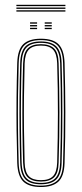

<svg xmlns="http://www.w3.org/2000/svg" viewBox="-20 -765 337 791"><path d="M148.5 5.5Q99.2 5.5 76 -17.1Q52.8 -39.8 51 -93.5Q49 -162 48.2 -228.6Q47.5 -295.2 48.1 -363.8Q48.8 -432.2 51 -506Q52.8 -560.8 76.2 -583.1Q99.8 -605.5 148.5 -605.5Q199.2 -605.5 221.8 -582.1Q244.2 -558.8 246 -505.8Q249 -404 249.2 -303.1Q249.5 -202.2 246 -93.2Q244.2 -38.2 220.2 -16.4Q196.2 5.5 148.5 5.5ZM148.5 -0.2Q192.5 -0.2 215.4 -20.4Q238.2 -40.5 239.8 -93.2Q243.2 -203.5 243.1 -302.8Q243 -402 239.8 -505.2Q238.5 -556.2 217 -578Q195.5 -599.8 148.5 -599.8Q103 -599.8 80.8 -578.6Q58.5 -557.5 57 -505Q55 -439.2 54.2 -373Q53.5 -306.8 54.1 -237.5Q54.8 -168.2 57 -93.5Q58.5 -41 81.2 -20.6Q104 -0.2 148.5 -0.2ZM148.5 -5.8Q104.2 -5.8 84.5 -26.4Q64.8 -47 63.2 -94.5Q61.2 -162.5 60.5 -230Q59.8 -297.5 60.4 -366Q61 -434.5 63.2 -505Q64.8 -553.5 84.9 -573.9Q105 -594.2 148.5 -594.2Q191.2 -594.2 211.8 -574.1Q232.2 -554 233.8 -505.8Q235.8 -438.2 236.5 -371.5Q237.2 -304.8 236.6 -236.1Q236 -167.5 233.8 -94.2Q232.5 -46.2 212.2 -26Q192 -5.8 148.5 -5.8ZM148.5 -11.5Q188.8 -11.5 207.5 -30.4Q226.2 -49.2 227.8 -94.5Q230.8 -195.8 230.9 -296.8Q231 -397.8 227.8 -504.5Q226.2 -550.2 207.5 -569.4Q188.8 -588.5 148.5 -588.5Q108 -588.5 89.4 -569.4Q70.8 -550.2 69.2 -504.8Q67.2 -439.8 66.5 -373.4Q65.8 -307 66.4 -237.9Q67 -168.8 69.2 -94.5Q70.8 -48.8 89.8 -30.1Q108.8 -11.5 148.5 -11.5ZM148.5 -17Q113.2 -17 95 -33.9Q76.8 -50.8 75.2 -94.5Q73.2 -164.8 72.5 -232.1Q71.8 -299.5 72.5 -366.9Q73.2 -434.2 75.2 -504.5Q76.8 -548 94.5 -565.5Q112.2 -583 148.5 -583Q183.8 -583 202.1 -566Q220.5 -549 221.5 -504.5Q224.5 -404 224.8 -303.5Q225 -203 221.5 -94.8Q220.5 -51.5 202.4 -34.2Q184.2 -17 148.5 -17ZM148.5 -22.8Q183 -22.8 198.6 -39.5Q214.2 -56.2 215.5 -95Q218.5 -198 218.6 -297.2Q218.8 -396.5 215.5 -504.5Q214.2 -544.2 198.2 -560.8Q182.2 -577.2 148.5 -577.2Q114 -577.2 98.4 -560.2Q82.8 -543.2 81.5 -504.2Q79.5 -433.8 78.8 -366.9Q78 -300 78.8 -233Q79.5 -166 81.5 -94.8Q82.8 -55.5 98.8 -39.1Q114.8 -22.8 148.5 -22.8ZM164.2 -667.5V-673H193.2V-667.5ZM103.8 -645V-650.5H132.8V-645ZM103.8 -656.2V-661.8H132.8V-656.2ZM103.8 -667.5V-673H132.8V-667.5ZM164.2 -645V-650.5H193.2V-645ZM164.2 -656.2V-661.8H193.2V-656.2ZM249.5 -739.8H47.5V-745.2H249.5ZM249.5 -717.2H47.5V-722.8H249.5ZM249.5 -728.5H47.5V-734H249.5Z"/></svg>

Font: Big Shoulders Inline Display ExtraLight
Style: Regular
Weight: 250
Version: Version 2.002